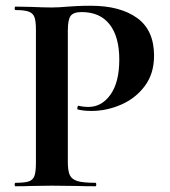

<svg xmlns="http://www.w3.org/2000/svg" viewBox="-20 -648 593 668"><path d="M312 -12Q315 -12 315 -6Q315 0 312 0Q271 0 248 -1L161 -2L88 -1Q68 0 34 0Q31 0 31 -6Q31 -12 34 -12Q66 -12 80.5 -17Q95 -22 100 -36.5Q105 -51 105 -81V-544Q105 -574 100 -588Q95 -602 80 -607.5Q65 -613 34 -613Q31 -613 31 -619Q31 -625 34 -625L87 -624Q133 -622 160 -622Q184 -622 217 -625Q230 -626 250 -627Q270 -628 296 -628Q398 -628 457 -585.5Q516 -543 516 -454Q516 -392 484 -349Q452 -306 401.5 -284Q351 -262 298 -262Q271 -262 251 -267Q249 -267 249 -272Q249 -275 250.5 -278Q252 -281 254 -280Q269 -276 288 -276Q334 -276 364.5 -319Q395 -362 395 -441Q395 -520 361.5 -563Q328 -606 264 -606Q236 -606 226 -593Q216 -580 216 -542V-85Q216 -53 223 -38.5Q230 -24 249.5 -18Q269 -12 312 -12Z"/></svg>

Font: Cormorant SC
Style: Bold
Weight: 700
Designer: Christian Thalmann (Catharsis Fonts)
Foundry: Catharsis Fonts
Version: Version 4.000